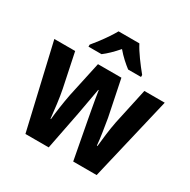

<svg xmlns="http://www.w3.org/2000/svg" viewBox="-170 -926 1075 1086"><g transform="rotate(30 368.0 -383.0)"><path d="M399 -250Q395 -272 389 -304.5Q383 -337 377.5 -369Q372 -401 369 -422H366Q362 -399 356 -366.5Q350 -334 344.5 -302.5Q339 -271 335 -250L286 0H134L7 -547H143L189 -327Q197 -287 203.5 -236Q210 -185 214 -145H217Q220 -179 227 -227Q234 -275 242 -316L292 -547H445L493 -313Q499 -277 506.5 -229Q514 -181 517 -145H521Q524 -177 530 -224Q536 -271 544 -312L595 -547H728L599 0H446ZM436 -766Q453 -733 482 -693Q511 -653 539 -619V-606H455Q435 -621 412 -642Q389 -663 367 -689Q320 -635 281 -606H196V-619Q212 -638 232.5 -665Q253 -692 271 -719Q289 -746 300 -766Z"/></g></svg>

Font: Noto Sans Thai Cond
Style: Bold
Weight: 700
Width: 3
Designer: Monotype Design Team
Foundry: Monotype Imaging Inc.
Version: Version 2.002; ttfautohint (v1.8.4.7-5d5b)